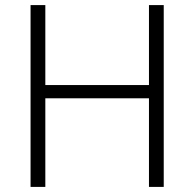

<svg xmlns="http://www.w3.org/2000/svg" viewBox="-20 -734 764 754"><path d="M623 0H565V-348H158V0H100V-714H158V-400H565V-714H623Z"/></svg>

Font: Noto Sans Gurmukhi UI Light
Style: Regular
Weight: 300
Designer: Jelle Bosma - Monotype Design Team
Foundry: Monotype Imaging Inc.
Version: Version 2.004; ttfautohint (v1.8.4.7-5d5b)